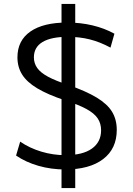

<svg xmlns="http://www.w3.org/2000/svg" viewBox="-20 -855 679 980"><path d="M313 10Q241 10 176.5 -8.5Q112 -27 62 -61L83 -132Q131 -99 191 -81Q251 -63 313 -63Q402 -63 449 -96.5Q496 -130 496 -190Q496 -225 478.5 -251Q461 -277 420.5 -299Q380 -321 311 -343Q224 -372 170.5 -404Q117 -436 93 -474.5Q69 -513 69 -562Q69 -648 135 -694Q201 -740 323 -740Q391 -740 452 -725.5Q513 -711 564 -683L544 -612Q490 -641 438 -654Q386 -667 326 -667Q241 -667 197 -640.5Q153 -614 153 -562Q153 -532 170 -508Q187 -484 225 -463.5Q263 -443 327 -422Q419 -390 473.5 -357Q528 -324 552 -284.5Q576 -245 576 -192Q576 -96 506.5 -43Q437 10 313 10ZM294 105V-30H364V105ZM294 -30V-378H364V-30ZM294 -378V-700H364V-378ZM294 -700V-835H364V-700Z"/></svg>

Font: M PLUS 1
Style: Regular
Weight: 400
Designer: Coji Morishita
Foundry: UNDERFOREST DESIGN
Version: Version 1.001